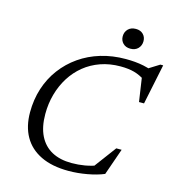

<svg xmlns="http://www.w3.org/2000/svg" viewBox="-125 -971 991 1087"><g transform="rotate(15 370.0 -428.0)"><path d="M535.5 -65.5 498.5 -41 604.5 -183.5H636L581.5 -27.5Q541.5 -10.5 485 -0.2Q428.5 10 375.5 10Q279 10 213 -22Q147 -54 113.5 -113.2Q80 -172.5 80 -254.5Q80 -329.5 101.2 -395.2Q122.5 -461 162.5 -514.5Q202.5 -568 257.8 -606.5Q313 -645 381 -665.5Q449 -686 526.5 -686Q554 -686 580.2 -683.8Q606.5 -681.5 632 -676.2Q657.5 -671 681.5 -661.5L652.5 -662L723 -706H739.5L690.5 -470H661L639 -619L661 -594.5Q624 -619 589.8 -628.5Q555.5 -638 508.5 -638Q445.5 -638 392.2 -619.2Q339 -600.5 297.2 -566.5Q255.5 -532.5 226.2 -486Q197 -439.5 181.5 -384.2Q166 -329 166 -268Q166 -192 191.5 -140.8Q217 -89.5 265 -63.5Q313 -37.5 381 -37.5Q420.5 -37.5 458.2 -44Q496 -50.5 535.5 -65.5ZM534.5 -749Q508 -749 491.8 -765.2Q475.5 -781.5 475.5 -806Q475.5 -831.5 492.2 -848.5Q509 -865.5 537.5 -865.5Q564.5 -865.5 580.5 -849.5Q596.5 -833.5 596.5 -809Q596.5 -783.5 580 -766.2Q563.5 -749 534.5 -749Z"/></g></svg>

Font: Newsreader 16pt 16pt
Style: Italic
Weight: 400
Italic angle: -17°
Version: Version 1.003